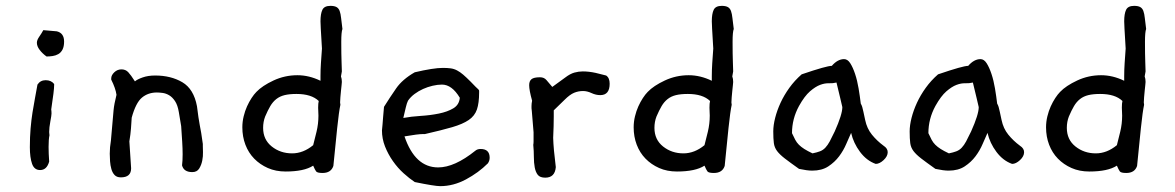

<svg xmlns="http://www.w3.org/2000/svg" viewBox="-20 -598 4016 656"><path d="M199 -456Q199 -439 193.5 -428.5Q188 -418 179 -413Q170 -408 159.5 -406.5Q149 -405 139 -405Q125 -415 115.5 -427.5Q106 -440 106 -452Q106 -461 114 -472.5Q122 -484 128 -495L174 -491Q199 -485 199 -456ZM165 -311V-307Q165 -298 162.5 -277.5Q160 -257 155 -224Q156 -219 156 -210Q156 -204 152 -183Q148 -162 148 -147Q148 -144 148.5 -141Q149 -138 149 -136Q146 -122 146 -96Q146 -85 146.5 -72.5Q147 -60 148 -46Q140 -17 117 -17Q97 -17 89.5 -38.5Q82 -60 82 -95Q82 -130 84.5 -159Q87 -188 91 -213.5Q95 -239 99.5 -262.5Q104 -286 108 -309Q118 -324 136 -324Q155 -324 165 -311Z M673 -106V-98Q673 -93 673.5 -78.5Q674 -64 671 -49Q668 -34 660.5 -22Q653 -10 637 -10Q608 -10 602 -33Q603 -41 603.5 -50.5Q604 -60 604 -71Q604 -90 602.5 -114Q601 -138 599 -167L591 -215Q587 -239 578 -252.5Q569 -266 558 -272.5Q547 -279 535.5 -280.5Q524 -282 516 -282Q486 -282 465 -264.5Q444 -247 430 -196Q429 -179 427.5 -159Q426 -139 422 -115Q424 -79 428 -23Q428 8 393 8Q379 8 371.5 0Q364 -8 360.5 -20.5Q357 -33 356 -47Q355 -61 355 -73Q355 -84 356 -95Q357 -106 359 -118L368 -221Q369 -232 371.5 -245Q374 -258 378 -274Q375 -296 360 -326V-330Q360 -341 370.5 -351Q381 -361 395 -361Q409 -361 418 -351.5Q427 -342 441 -320Q449 -327 467.5 -333.5Q486 -340 510 -340Q564 -340 603 -317Q642 -294 653 -235Q656 -212 658 -197.5Q660 -183 662.5 -170.5Q665 -158 667.5 -143.5Q670 -129 673 -106Z M1150 -499Q1148 -494 1147 -483Q1146 -472 1146 -455Q1146 -412 1147 -386Q1148 -360 1148 -354L1145 -337Q1148 -329 1148 -318Q1148 -315 1147 -306.5Q1146 -298 1145 -287.5Q1144 -277 1143 -266Q1142 -255 1142 -248Q1142 -246 1142.5 -244Q1143 -242 1143 -240Q1138 -217 1132 -160Q1126 -103 1119 -31Q1111 -7 1082 -7Q1064 -7 1060 -12.5Q1056 -18 1050 -32Q1019 -12 956 -12Q922 -12 895 -24Q868 -36 848.5 -56Q829 -76 818.5 -103.5Q808 -131 808 -163Q808 -182 812.5 -200.5Q817 -219 824 -234.5Q831 -250 839.5 -263Q848 -276 856 -284Q876 -305 914.5 -323Q953 -341 996 -341Q1036 -341 1075 -322V-338Q1075 -359 1076.5 -382Q1078 -405 1080 -432L1076 -500Q1076 -507 1075.5 -513Q1075 -519 1075 -525Q1075 -551 1081.5 -564.5Q1088 -578 1109 -578Q1122 -578 1129.5 -574Q1137 -570 1140.5 -560.5Q1144 -551 1145.5 -536Q1147 -521 1150 -499ZM1069 -253Q1044 -277 993 -277Q969 -277 952.5 -273Q936 -269 924 -259.5Q912 -250 903.5 -235.5Q895 -221 886 -200Q879 -182 879 -161Q879 -121 908.5 -97.5Q938 -74 978 -74Q1016 -74 1050 -102Q1055 -121 1061.5 -148Q1068 -175 1068 -203Q1068 -209 1067.5 -216.5Q1067 -224 1067 -230Q1067 -238 1067.5 -243.5Q1068 -249 1069 -253Z M1647 -40Q1615 -8 1572 15Q1529 38 1484 38Q1465 38 1397 24Q1379 12 1359 -6Q1339 -24 1322.5 -47.5Q1306 -71 1295.5 -97.5Q1285 -124 1285 -153V-152Q1286 -161 1287 -173Q1288 -184 1289 -198.5Q1290 -213 1292 -233Q1312 -265 1333.5 -296Q1355 -327 1397 -351Q1461 -366 1493 -366Q1508 -366 1519.5 -364.5Q1531 -363 1541.5 -357.5Q1552 -352 1562.5 -343Q1573 -334 1588 -319Q1599 -307 1605 -301.5Q1611 -296 1614 -293Q1617 -290 1617 -288Q1617 -286 1617 -282Q1617 -246 1609.5 -224Q1602 -202 1581.5 -188Q1561 -174 1525 -163.5Q1489 -153 1432 -140H1426Q1408 -140 1362 -132Q1398 -26 1477 -26Q1533 -26 1604 -83Q1611 -89 1622 -89Q1653 -89 1653 -59Q1653 -49 1647 -40ZM1551 -264Q1524 -309 1490 -309Q1475 -309 1458 -305Q1441 -301 1425.5 -294Q1410 -287 1396.5 -277Q1383 -267 1374 -254Q1370 -246 1366.5 -231Q1363 -216 1358 -195Q1385 -200 1417.5 -202Q1450 -204 1479.5 -210Q1509 -216 1529 -228Q1549 -240 1551 -264Z M2051 -340Q2063 -332 2063 -312Q2063 -273 2031 -273Q2016 -273 2001 -280Q1986 -287 1972 -287Q1956 -287 1941.5 -281Q1927 -275 1909 -257L1872 -221V-200Q1872 -185 1871.5 -166.5Q1871 -148 1870 -127Q1871 -90 1879 -27Q1876 9 1843 9Q1825 9 1817.5 -0.5Q1810 -10 1807 -26Q1804 -42 1804 -62Q1804 -82 1802 -103Q1803 -108 1803 -115Q1803 -122 1803 -130V-146L1797 -219Q1796 -224 1796 -228Q1796 -232 1796 -236Q1796 -244 1798 -254Q1788 -290 1788 -307Q1788 -321 1796 -327.5Q1804 -334 1825 -334Q1839 -334 1847 -324.5Q1855 -315 1867 -301L1911 -333Q1928 -346 1942.5 -350Q1957 -354 1971 -354Q1992 -354 2015 -349Z M2487 -499Q2485 -494 2484 -483Q2483 -472 2483 -455Q2483 -412 2484 -386Q2485 -360 2485 -354L2482 -337Q2485 -329 2485 -318Q2485 -315 2484 -306.5Q2483 -298 2482 -287.5Q2481 -277 2480 -266Q2479 -255 2479 -248Q2479 -246 2479.5 -244Q2480 -242 2480 -240Q2475 -217 2469 -160Q2463 -103 2456 -31Q2448 -7 2419 -7Q2401 -7 2397 -12.5Q2393 -18 2387 -32Q2356 -12 2293 -12Q2259 -12 2232 -24Q2205 -36 2185.5 -56Q2166 -76 2155.5 -103.5Q2145 -131 2145 -163Q2145 -182 2149.5 -200.5Q2154 -219 2161 -234.5Q2168 -250 2176.5 -263Q2185 -276 2193 -284Q2213 -305 2251.5 -323Q2290 -341 2333 -341Q2373 -341 2412 -322V-338Q2412 -359 2413.5 -382Q2415 -405 2417 -432L2413 -500Q2413 -507 2412.5 -513Q2412 -519 2412 -525Q2412 -551 2418.5 -564.5Q2425 -578 2446 -578Q2459 -578 2466.5 -574Q2474 -570 2477.5 -560.5Q2481 -551 2482.5 -536Q2484 -521 2487 -499ZM2406 -253Q2381 -277 2330 -277Q2306 -277 2289.5 -273Q2273 -269 2261 -259.5Q2249 -250 2240.5 -235.5Q2232 -221 2223 -200Q2216 -182 2216 -161Q2216 -121 2245.5 -97.5Q2275 -74 2315 -74Q2353 -74 2387 -102Q2392 -121 2398.5 -148Q2405 -175 2405 -203Q2405 -209 2404.5 -216.5Q2404 -224 2404 -230Q2404 -238 2404.5 -243.5Q2405 -249 2406 -253Z M2999 -100Q3013 -91 3013 -78Q3013 -64 2999 -51Q2985 -38 2972 -38Q2941 -49 2918.5 -79Q2896 -109 2888 -144Q2881 -129 2871.5 -106.5Q2862 -84 2847 -64Q2832 -44 2810 -29.5Q2788 -15 2755 -15Q2738 -15 2710 -21Q2679 -43 2661.5 -56.5Q2644 -70 2635 -82Q2626 -94 2624 -109Q2622 -124 2622 -149Q2622 -170 2628.5 -195.5Q2635 -221 2647 -247Q2659 -273 2677 -298Q2695 -323 2719 -344Q2763 -359 2788 -366Q2813 -373 2822 -373Q2842 -396 2864 -396Q2876 -396 2885 -382Q2894 -368 2901.5 -345.5Q2909 -323 2913.5 -296Q2918 -269 2921 -244Q2924 -239 2926 -232.5Q2928 -226 2930 -216L2936 -188Q2942 -159 2959 -138Q2976 -117 2999 -100ZM2858 -232Q2856 -241 2851 -262Q2846 -283 2838 -316Q2826 -313 2812 -313.5Q2798 -314 2782 -308Q2766 -302 2747.5 -286Q2729 -270 2710 -236Q2686 -192 2686 -143Q2692 -130 2697 -120.5Q2702 -111 2709.5 -103.5Q2717 -96 2728 -89Q2739 -82 2756 -74Q2771 -77 2781.5 -81Q2792 -85 2800 -93.5Q2808 -102 2815 -115Q2822 -128 2832 -149Q2858 -207 2858 -232Z M3465 -100Q3479 -91 3479 -78Q3479 -64 3465 -51Q3451 -38 3438 -38Q3407 -49 3384.5 -79Q3362 -109 3354 -144Q3347 -129 3337.5 -106.5Q3328 -84 3313 -64Q3298 -44 3276 -29.5Q3254 -15 3221 -15Q3204 -15 3176 -21Q3145 -43 3127.5 -56.5Q3110 -70 3101 -82Q3092 -94 3090 -109Q3088 -124 3088 -149Q3088 -170 3094.5 -195.5Q3101 -221 3113 -247Q3125 -273 3143 -298Q3161 -323 3185 -344Q3229 -359 3254 -366Q3279 -373 3288 -373Q3308 -396 3330 -396Q3342 -396 3351 -382Q3360 -368 3367.5 -345.5Q3375 -323 3379.5 -296Q3384 -269 3387 -244Q3390 -239 3392 -232.5Q3394 -226 3396 -216L3402 -188Q3408 -159 3425 -138Q3442 -117 3465 -100ZM3324 -232Q3322 -241 3317 -262Q3312 -283 3304 -316Q3292 -313 3278 -313.5Q3264 -314 3248 -308Q3232 -302 3213.5 -286Q3195 -270 3176 -236Q3152 -192 3152 -143Q3158 -130 3163 -120.5Q3168 -111 3175.5 -103.5Q3183 -96 3194 -89Q3205 -82 3222 -74Q3237 -77 3247.5 -81Q3258 -85 3266 -93.5Q3274 -102 3281 -115Q3288 -128 3298 -149Q3324 -207 3324 -232Z M3896 -499Q3894 -494 3893 -483Q3892 -472 3892 -455Q3892 -412 3893 -386Q3894 -360 3894 -354L3891 -337Q3894 -329 3894 -318Q3894 -315 3893 -306.5Q3892 -298 3891 -287.5Q3890 -277 3889 -266Q3888 -255 3888 -248Q3888 -246 3888.5 -244Q3889 -242 3889 -240Q3884 -217 3878 -160Q3872 -103 3865 -31Q3857 -7 3828 -7Q3810 -7 3806 -12.5Q3802 -18 3796 -32Q3765 -12 3702 -12Q3668 -12 3641 -24Q3614 -36 3594.5 -56Q3575 -76 3564.5 -103.5Q3554 -131 3554 -163Q3554 -182 3558.5 -200.5Q3563 -219 3570 -234.5Q3577 -250 3585.5 -263Q3594 -276 3602 -284Q3622 -305 3660.5 -323Q3699 -341 3742 -341Q3782 -341 3821 -322V-338Q3821 -359 3822.5 -382Q3824 -405 3826 -432L3822 -500Q3822 -507 3821.5 -513Q3821 -519 3821 -525Q3821 -551 3827.5 -564.5Q3834 -578 3855 -578Q3868 -578 3875.5 -574Q3883 -570 3886.5 -560.5Q3890 -551 3891.5 -536Q3893 -521 3896 -499ZM3815 -253Q3790 -277 3739 -277Q3715 -277 3698.5 -273Q3682 -269 3670 -259.5Q3658 -250 3649.5 -235.5Q3641 -221 3632 -200Q3625 -182 3625 -161Q3625 -121 3654.5 -97.5Q3684 -74 3724 -74Q3762 -74 3796 -102Q3801 -121 3807.5 -148Q3814 -175 3814 -203Q3814 -209 3813.5 -216.5Q3813 -224 3813 -230Q3813 -238 3813.5 -243.5Q3814 -249 3815 -253Z"/></svg>

Font: Gaegu
Style: Accents-Regular
Weight: 400
Designer: JIKJI
Foundry: JIKJI
Version: Version 1.00